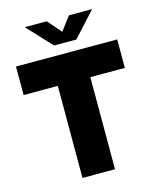

<svg xmlns="http://www.w3.org/2000/svg" viewBox="-134 -1021 905 1112"><g transform="rotate(-15 318.5 -465.0)"><path d="M15 -552V-723H622V-552H415V0H220V-552ZM260 -783.5 123 -930H255L326 -848L388 -930H527L393 -783.5Z"/></g></svg>

Font: Public Sans Black
Style: Regular
Weight: 900
Designer: The Public Sans Project Authors: Dan O. Williams and USWDS (Libre Franklin designed by Pablo Impallari and Rodrigo Fuenz
Version: Version 1.007